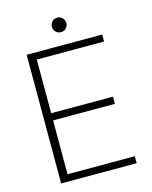

<svg xmlns="http://www.w3.org/2000/svg" viewBox="-125 -928 799 1009"><g transform="rotate(-15 275.0 -423.5)"><path d="M80 0V-700H491V-662H125V-370H461V-331H125V-38H491V0ZM286 -768Q269 -768 257.5 -779.5Q246 -791 246 -807Q246 -824 257.5 -835.5Q269 -847 286 -847Q302 -847 313.5 -835Q325 -823 325 -807Q325 -792 313.5 -780Q302 -768 286 -768Z"/></g></svg>

Font: DM Sans 10pt ExtraLight
Style: Regular
Weight: 250
Version: Version 4.004;gftools[0.9.30]